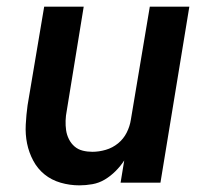

<svg xmlns="http://www.w3.org/2000/svg" viewBox="-20 -550 640 578"><path d="M219 8Q190 8 162.5 0Q135 -8 114 -25Q93 -42 80 -66.5Q67 -91 61.5 -118Q56 -145 57.5 -174.5Q59 -204 63 -233L113 -530H232L181 -217Q178 -202 177.5 -187Q177 -172 179 -158Q181 -144 187.5 -131Q194 -118 204.5 -109Q215 -100 229 -96.5Q243 -93 258 -93Q278 -93 298.5 -99Q319 -105 335.5 -118.5Q352 -132 361.5 -151Q371 -170 374 -190L431 -530H550L463 0H343L354 -67Q343 -50 328 -35Q313 -20 295.5 -9.5Q278 1 258 4.5Q238 8 219 8Z"/></svg>

Font: Iosevka Curly Extended Oblique
Style: Bold
Weight: 700
Width: 7
Italic angle: -9°
Monospace: yes
Designer: Belleve Invis
Foundry: Belleve Invis
Version: Version 11.1.0; ttfautohint (v1.8.3)